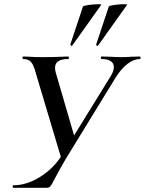

<svg xmlns="http://www.w3.org/2000/svg" viewBox="-20 -894 689 914"><path d="M522 -575Q522 -593 507 -603Q492 -613 464 -613Q460 -613 460 -619Q460 -625 463 -625L503 -624Q535 -622 560 -622Q580 -622 608 -624L646 -625Q649 -625 649 -619Q649 -613 646 -613Q617 -613 587 -590Q557 -567 530 -524L294 -139Q270 -99 241 -44Q227 -16 220.5 -8Q214 0 202 0H44Q40 0 40 -6Q40 -12 44 -12Q106 -12 169.5 -51Q233 -90 274 -154L506 -530Q522 -555 522 -575ZM90 -613Q87 -613 87 -619Q87 -625 90 -625L119 -624Q145 -622 180 -622Q235 -622 275 -624Q287 -625 304 -625Q308 -625 308 -619Q308 -613 304 -613Q242 -613 242 -571Q242 -562 245 -550L338 -231L275 -129L151 -544Q141 -583 128.5 -598Q116 -613 90 -613ZM322 -675Q320 -675 317 -678Q314 -681 315 -683L375 -863Q378 -867 403 -870.5Q428 -874 448 -874Q465 -874 462 -871L323 -676Q323 -676 322.5 -675.5Q322 -675 322 -675ZM444 -675Q442 -675 439.5 -678Q437 -681 438 -683L498 -863Q500 -867 525 -870.5Q550 -874 570 -874Q588 -874 585 -871L446 -676Q446 -675 444 -675Z"/></svg>

Font: Cormorant Garamond SemiBold
Style: Italic
Weight: 600
Italic angle: -10°
Designer: Christian Thalmann (Catharsis Fonts)
Foundry: Catharsis Fonts
Version: Version 4.000